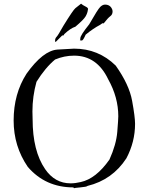

<svg xmlns="http://www.w3.org/2000/svg" viewBox="-20 -1010 806 1042"><path d="M382 12H381Q381 10 416 7Q451 4 455 -1Q590 -34 666 -151Q713 -240 713 -338Q713 -375 697 -463Q681 -551 608 -654Q514 -746 382 -746Q371 -746 292.5 -741Q214 -736 124 -610Q54 -501 54 -356Q54 -216 131 -104Q227 7 378 7ZM363 -15Q278 -15 225 -92Q157 -191 157 -363L156 -405Q156 -487 178 -566Q226 -643 279 -687Q329 -708 382 -708Q506 -708 567 -580Q622 -482 622 -379Q622 -363 616.5 -294.5Q611 -226 574 -144Q501 -40 418 -22Q389 -15 363 -15ZM281 -782Q282 -782 285.5 -785.5Q289 -789 318 -818L321 -817Q326 -817 329 -825Q363 -857 389 -865Q434 -903 444.5 -921Q455 -939 457 -957L458 -961Q458 -968 443.5 -975Q429 -982 420 -990Q401 -975 389 -965.5Q377 -956 324 -870Q295 -818 287 -810Q279 -802 279 -790Q279 -782 281 -782ZM412 -787Q415 -791 418 -791L424 -790Q431 -790 445 -822Q485 -855 523 -875Q536 -885 540 -885Q541 -885 541 -883V-881Q566 -913 578.5 -922Q591 -931 591 -948L590 -956Q580 -985 550 -985Q537 -985 524 -972.5Q511 -960 464 -878Q416 -818 416 -802.5Q416 -787 412 -787Z"/></svg>

Font: Xiaobo Songti 小帛宋体
Style: Regular
Weight: 400
Version: Version 1.501;March 17, 2024;FontCreator 14.0.0.2814 64-bit